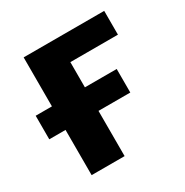

<svg xmlns="http://www.w3.org/2000/svg" viewBox="-128 -603 682 706"><g transform="rotate(-30 213.0 -250.0)"><path d="M64 -500H406V-399H204V0H64ZM339 -292V-192H-5V-292Z"/></g></svg>

Font: Moderustic SemiBold
Style: Regular
Weight: 600
Designer: Tural Alisoy
Foundry: TAFT Foundry
Version: Version 2.120